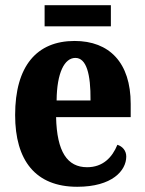

<svg xmlns="http://www.w3.org/2000/svg" viewBox="-20 -706 556 736"><path d="M151 -605H405V-686H151ZM276 10C410 10 464 -52 464 -106C464 -129 449 -145 430 -151C410 -102 374 -65 314 -65C238 -65 198 -124 195 -257H481V-308C481 -466 399 -549 266 -549C121 -549 38 -453 38 -265C38 -91 116 10 276 10ZM327 -321H197C198 -427 227 -484 269 -484C311 -484 328 -423 327 -321Z"/></svg>

Font: Noto Serif Condensed ExtraBold
Style: Regular
Weight: 800
Width: 3
Designer: Monotype Design Team
Foundry: Monotype Imaging Inc.
Version: Version 2.013